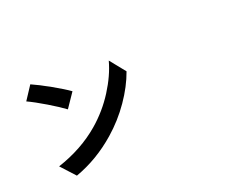

<svg xmlns="http://www.w3.org/2000/svg" viewBox="-126 -1109 1753 1496"><g transform="rotate(-30 750.0 -361.0)"><path d="M241.2 -759.8Q295.9 -723.6 376.5 -657.7Q457 -591.8 499 -548.8L397.5 -444.3Q357.4 -487.3 279.3 -555.2Q201.2 -623 147.5 -660.2ZM116.2 -93.8Q331.1 -125 499 -224.6Q621.1 -296.9 717.3 -402.3Q813.5 -507.8 863.3 -614.3L941.4 -472.7Q882.8 -369.1 786.1 -271.5Q689.5 -173.8 571.3 -102.5Q393.6 4.9 200.2 38.1Z"/></g></svg>

Font: Bpmf Zihi Sans Bold
Style: Bold
Weight: 700
Foundry: But Ko
Version: Version 1.320